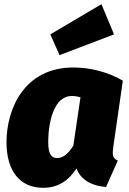

<svg xmlns="http://www.w3.org/2000/svg" viewBox="-20 -876 614 916"><path d="M464 -856 220 -712 264 -613 524 -712ZM330 -554C94 -554 11 -354 11 -197C11 -64 72 20 186 20C262 20 310 -19 345 -72C366 -15 424 12 486 16L542 -110C516 -121 516 -138 520 -172L566 -491C492 -535 405 -554 330 -554ZM322 -418C338 -418 349 -416 364 -412L330 -182C306 -141 279 -122 253 -122C231 -122 210 -132 210 -198C210 -292 237 -418 322 -418Z"/></svg>

Font: Fira Sans Heavy
Style: Italic
Weight: 900
Italic angle: -8°
Designer: bBox Type GmbH & Carrois Corporate GbR & Edenspiekermann AG
Foundry: bBox Type GmbH & Carrois Corporate GbR & Edenspiekermann AG
Version: Version 4.301;PS 004.301;hotconv 1.0.88;makeotf.lib2.5.64775